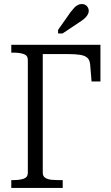

<svg xmlns="http://www.w3.org/2000/svg" viewBox="-20 -932 550 952"><path d="M192 -664V-75Q192 -58 205 -50Q218 -42 237 -40.5Q256 -39 275 -39H291V0H36V-39H46Q77 -39 97.5 -46Q118 -53 118 -75V-635Q118 -657 97.5 -664Q77 -671 46 -671H36V-710H478V-528H434L427 -612Q425 -634 413.5 -645Q402 -656 378 -660Q354 -664 314 -664ZM330 -872 268 -784V-766H290L371 -820Q387 -830 397.5 -839Q408 -848 414 -858Q420 -868 420 -878Q420 -892 410.5 -902Q401 -912 385 -912Q375 -912 365.5 -907Q356 -902 348 -893.5Q340 -885 330 -872Z"/></svg>

Font: Roboto Serif 28pt Condensed Light
Style: Regular
Weight: 300
Width: 3
Designer: Greg Gazdowicz
Foundry: Commercial Type
Version: Version 1.008